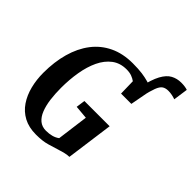

<svg xmlns="http://www.w3.org/2000/svg" viewBox="-232 -1051 1226 1226"><g transform="rotate(45 381.5 -437.5)"><path d="M568.5 -604.5 540 -679.5Q557.5 -761.5 581.5 -805.5Q605.5 -849.5 636.8 -866.2Q668 -883 706 -883Q722.5 -883 737.2 -881Q752 -879 763 -875L749 -776Q735.5 -781 718.5 -784.5Q701.5 -788 685 -788Q658.5 -788 642.5 -776.8Q626.5 -765.5 615 -735Q603.5 -704.5 590 -646.5ZM284 8Q219 8 172.2 -17Q125.5 -42 96 -85.8Q66.5 -129.5 52.2 -186Q38 -242.5 38 -304.5Q38 -403 61 -485Q84 -567 129.5 -626.8Q175 -686.5 242.8 -719Q310.5 -751.5 399.5 -751.5Q451 -751.5 484.5 -746.8Q518 -742 540.5 -735.5Q563 -729 580.5 -724Q587 -722.5 593.2 -721Q599.5 -719.5 605.5 -718.5L576 -561.5H483L480.5 -670.5Q465.5 -681.5 445.8 -688.8Q426 -696 399 -696Q341 -696 300.2 -665Q259.5 -634 234.2 -580.8Q209 -527.5 197.5 -459.2Q186 -391 186 -316.5Q186 -262 192.2 -214.5Q198.5 -167 212.8 -131Q227 -95 251.2 -74.8Q275.5 -54.5 311.5 -54.5Q339 -54.5 362.8 -60.8Q386.5 -67 405 -81L433 -293.5L342.5 -301.5L351 -362.5H579L535.5 -42.5Q519.5 -42.5 498.5 -37.8Q477.5 -33 458.5 -26.5Q423 -15.5 383 -3.8Q343 8 284 8Z"/></g></svg>

Font: Merriweather 24pt SemiCondensed
Style: Bold Italic
Weight: 700
Width: 4
Italic angle: -7.8°
Designer: Eben Sorkin
Foundry: Eben Sorkin
Version: Version 2.101